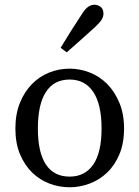

<svg xmlns="http://www.w3.org/2000/svg" viewBox="-20 -778 589 811"><path d="M274 13Q230 13 189 -2.5Q148 -18 116 -49Q84 -80 64.5 -126.5Q45 -173 45 -235Q45 -297 64.5 -344.5Q84 -392 116 -424Q148 -456 189 -472Q230 -488 274 -488Q317 -488 358.5 -472Q400 -456 432 -424Q464 -392 484 -344.5Q504 -297 504 -235Q504 -173 484.5 -126.5Q465 -80 432.5 -49Q400 -18 358.5 -2.5Q317 13 274 13ZM274 -32Q339 -32 374 -83Q409 -134 409 -235Q409 -337 374 -389.5Q339 -442 274 -442Q208 -442 174 -389.5Q140 -337 140 -235Q140 -134 174 -83Q208 -32 274 -32ZM236 -576Q278 -646 325 -717Q339 -740 352 -749Q365 -758 379 -758Q393 -758 405 -749Q417 -740 417 -720Q417 -709 410.5 -697Q404 -685 383 -665Q352 -637 322.5 -610.5Q293 -584 262 -557Z"/></svg>

Font: Source Serif Pro
Style: Regular
Weight: 400
Designer: Frank Grießhammer
Foundry: Adobe Systems Incorporated
Version: Version 2.000;PS 1.000;hotconv 16.6.51;makeotf.lib2.5.65220